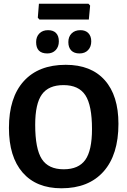

<svg xmlns="http://www.w3.org/2000/svg" viewBox="-20 -1001 683 1031"><path d="M455 -981 464 -971 457 -896H192L183 -906L189 -981ZM412 -839Q439 -839 454.5 -823Q470 -807 470 -779Q470 -750 453 -732Q436 -714 407 -714Q378 -714 362.5 -730Q347 -746 347 -775Q347 -804 364.5 -821.5Q382 -839 412 -839ZM238 -839Q266 -839 281 -823.5Q296 -808 296 -779Q296 -750 279 -732Q262 -714 234 -714Q174 -714 174 -775Q174 -804 191.5 -821.5Q209 -839 238 -839ZM333 -653Q469 -653 542.5 -570.5Q616 -488 616 -336Q616 -170 536 -80Q456 10 310 10Q175 10 101.5 -74.5Q28 -159 28 -314Q28 -477 107.5 -565Q187 -653 333 -653ZM321 -544Q241 -544 205 -494Q169 -444 169 -331Q169 -202 204.5 -147Q240 -92 322 -92Q402 -92 438 -142.5Q474 -193 474 -308Q474 -435 438.5 -489.5Q403 -544 321 -544Z"/></svg>

Font: Alegreya Sans
Style: Bold
Weight: 700
Designer: Juan Pablo del Peral
Foundry: Huerta Tipografica
Version: Version 2.007